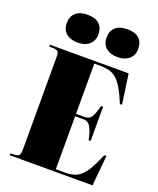

<svg xmlns="http://www.w3.org/2000/svg" viewBox="-175 -1088 978 1192"><g transform="rotate(20 314.0 -492.5)"><path d="M37 0V-12L71 -14Q90 -15 96 -26Q102 -37 102 -70V-673Q102 -698 95.5 -707Q89 -716 66 -717L37 -718V-730H557L585 -535L572 -531Q547 -592 525 -628.5Q503 -665 480.5 -683.5Q458 -702 432 -708Q406 -714 373 -714H336V-382H392Q422 -382 436 -402Q450 -422 466 -480L479 -482V-256L466 -254Q453 -316 437 -341Q421 -366 393 -366H336V-16H396Q441 -16 472 -30Q503 -44 530 -84Q557 -124 589 -201H603L584 0ZM457 -801Q408 -801 380 -825.5Q352 -850 352 -894Q352 -936 379 -960.5Q406 -985 457 -985Q509 -985 535 -961Q561 -937 561 -893Q561 -850 532.5 -825.5Q504 -801 457 -801ZM194 -801Q145 -801 117 -825.5Q89 -850 89 -894Q89 -936 116 -960.5Q143 -985 194 -985Q246 -985 272 -961Q298 -937 298 -893Q298 -850 269.5 -825.5Q241 -801 194 -801Z"/></g></svg>

Font: Display Black
Style: Regular
Weight: 900
Designer: Latin by Veronika Burian and Jose Scaglione. Greek by Irene Vlachou. Cyrillic by Vera Evstafieva.
Foundry: TypeTogether
Version: Version 3.002